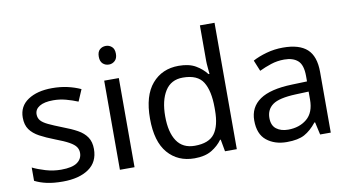

<svg xmlns="http://www.w3.org/2000/svg" viewBox="-75 -943 2064 1137"><g transform="rotate(-10 956.5 -375.0)"><path d="M434 -148Q434 -70 376 -30Q318 10 220 10Q164 10 123.5 1Q83 -8 52 -24V-104Q84 -88 129.5 -74.5Q175 -61 222 -61Q289 -61 319 -82.5Q349 -104 349 -140Q349 -160 338 -176Q327 -192 298.5 -208Q270 -224 217 -244Q165 -264 128 -284Q91 -304 71 -332Q51 -360 51 -404Q51 -472 106.5 -509Q162 -546 252 -546Q301 -546 343.5 -536.5Q386 -527 423 -510L393 -440Q359 -454 322 -464Q285 -474 246 -474Q192 -474 163.5 -456.5Q135 -439 135 -409Q135 -387 148 -371.5Q161 -356 191.5 -341.5Q222 -327 273 -307Q324 -288 360 -268Q396 -248 415 -219.5Q434 -191 434 -148Z M609 -737Q629 -737 644.5 -723.5Q660 -710 660 -681Q660 -653 644.5 -639Q629 -625 609 -625Q587 -625 572 -639Q557 -653 557 -681Q557 -710 572 -723.5Q587 -737 609 -737ZM652 -536V0H564V-536Z M1012 10Q912 10 852 -59.5Q792 -129 792 -267Q792 -405 852.5 -475.5Q913 -546 1013 -546Q1075 -546 1114.5 -523Q1154 -500 1179 -467H1185Q1184 -480 1181.5 -505.5Q1179 -531 1179 -546V-760H1267V0H1196L1183 -72H1179Q1155 -38 1115 -14Q1075 10 1012 10ZM1026 -63Q1111 -63 1145.5 -109.5Q1180 -156 1180 -250V-266Q1180 -366 1147 -419.5Q1114 -473 1025 -473Q954 -473 918.5 -416.5Q883 -360 883 -265Q883 -169 918.5 -116Q954 -63 1026 -63Z M1640 -545Q1738 -545 1785 -502Q1832 -459 1832 -365V0H1768L1751 -76H1747Q1712 -32 1673.5 -11Q1635 10 1567 10Q1494 10 1446 -28.5Q1398 -67 1398 -149Q1398 -229 1461 -272.5Q1524 -316 1655 -320L1746 -323V-355Q1746 -422 1717 -448Q1688 -474 1635 -474Q1593 -474 1555 -461.5Q1517 -449 1484 -433L1457 -499Q1492 -518 1540 -531.5Q1588 -545 1640 -545ZM1666 -259Q1566 -255 1527.5 -227Q1489 -199 1489 -148Q1489 -103 1516.5 -82Q1544 -61 1587 -61Q1655 -61 1700 -98.5Q1745 -136 1745 -214V-262Z"/></g></svg>

Font: Noto Sans Tifinagh Rhissa Ixa
Style: Regular
Weight: 400
Designer: JamraPatel
Foundry: JamraPatel LLC
Version: Version 2.006; ttfautohint (v1.8.4.7-5d5b)